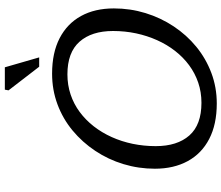

<svg xmlns="http://www.w3.org/2000/svg" viewBox="-84 -866 960 833"><g transform="rotate(-90 396.5 -450.0)"><path d="M178.5 -255Q178.5 -161.5 224.8 -109Q271 -56.5 366.5 -56.5Q413 -56.5 454 -70.5Q495 -84.5 529.5 -110Q564 -135.5 591.5 -170.8Q619 -206 638.2 -249Q657.5 -292 667.8 -340.2Q678 -388.5 678 -440Q678 -533 631.5 -585.5Q585 -638 490 -638Q443.5 -638 402.5 -624.2Q361.5 -610.5 326.8 -584.8Q292 -559 264.5 -523.8Q237 -488.5 217.8 -445.8Q198.5 -403 188.5 -354.8Q178.5 -306.5 178.5 -255ZM776 -436.5Q776 -365.5 755.8 -299.5Q735.5 -233.5 698.2 -177.2Q661 -121 609.8 -79Q558.5 -37 496 -13.5Q433.5 10 363.5 10Q273 10 209.8 -22.8Q146.5 -55.5 113.5 -116Q80.5 -176.5 80.5 -258.5Q80.5 -329 100.5 -395Q120.5 -461 158 -517.2Q195.5 -573.5 246.5 -615.8Q297.5 -658 360 -681.2Q422.5 -704.5 493 -704.5Q583.5 -704.5 646.8 -671.8Q710 -639 743 -579Q776 -519 776 -436.5ZM563.5 -760.5H523L420.5 -893.5L423.5 -909.5H520.5Z"/></g></svg>

Font: Newsreader 10pt
Style: Italic
Weight: 400
Italic angle: -17°
Version: Version 1.003